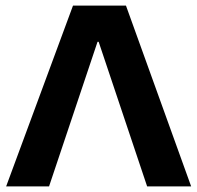

<svg xmlns="http://www.w3.org/2000/svg" viewBox="-20 -669 708 689"><path d="M508 0H666L432 -649H242L2 0H156L330 -519H334Z"/></svg>

Font: Play
Style: Bold
Weight: 700
Designer: Jonas Hecksher
Foundry: Jonas Hecksher, Playtypeª, e-types AS
Version: Version 1.002